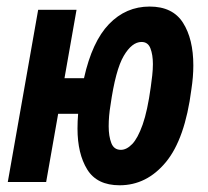

<svg xmlns="http://www.w3.org/2000/svg" viewBox="-20 -547 626 577"><path d="M339.4 9.8Q271.5 9.8 242.2 -37.6Q212.9 -85 212.9 -160.6Q212.9 -182.6 214.8 -205.1H154.8L118.7 0H3.4L94.7 -517.6H210L173.8 -312H232.4Q256.8 -421.9 307.6 -474.6Q358.4 -527.3 429.7 -527.3Q499 -527.3 530 -478.5Q561 -429.7 561 -350.1Q561 -316.4 555.2 -278.8Q536.1 -129.4 478.5 -59.8Q420.9 9.8 339.4 9.8ZM343.3 -96.7Q360.4 -96.7 377.2 -114Q394 -131.3 408.7 -172.6Q423.3 -213.9 433.1 -285.6Q435.5 -302.2 437.5 -320.3Q439.5 -338.4 439.5 -354.5Q439.5 -382.3 432.1 -401.6Q424.8 -420.9 405.3 -420.9Q376.5 -420.9 351.8 -378.9Q327.1 -336.9 312 -230.5Q306.6 -198.2 306.6 -167.5Q306.6 -137.7 314.5 -117.2Q322.3 -96.7 343.3 -96.7Z"/></svg>

Font: Cascadia Mono NF SemiBold
Style: Italic
Weight: 600
Italic angle: -10°
Monospace: yes
Designer: Aaron Bell
Foundry: Saja Typeworks
Version: Version 2404.023; ttfautohint (v1.8.4)